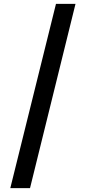

<svg xmlns="http://www.w3.org/2000/svg" viewBox="-20 -801 446 998"><path d="M372.5 -781 136 177H33.5L271 -781Z"/></svg>

Font: Merriweather Light 18pt
Style: Bold
Weight: 700
Version: Version 2.100